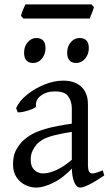

<svg xmlns="http://www.w3.org/2000/svg" viewBox="-20 -834 499 869"><path d="M452 -40Q411 -12 383.5 1.5Q356 15 343 15Q326 15 315.5 -11Q305 -37 305 -80V-343Q305 -376 288 -399Q271 -422 223 -420Q191 -420 165.5 -401.5Q140 -383 143 -354Q144 -348 126 -340.5Q108 -333 88 -328.5Q68 -324 60 -326L53 -345Q68 -378 103 -406Q138 -434 181.5 -451.5Q225 -469 266 -469Q319 -469 348.5 -441Q378 -413 378 -362V-87Q378 -49 397 -49Q404 -49 415 -52Q426 -55 445 -63ZM310 -238Q253 -229 221.5 -220.5Q190 -212 174 -202.5Q158 -193 147 -182Q136 -169 127.5 -152Q119 -135 119 -112Q119 -86 129 -72.5Q139 -59 151.5 -54Q164 -49 172 -49Q202 -49 236.5 -65Q271 -81 310 -115L313 -79Q268 -30 222.5 -7.5Q177 15 144 15Q120 15 96 4Q72 -7 55.5 -30.5Q39 -54 39 -91Q39 -129 52 -153.5Q65 -178 83 -196Q100 -212 123 -225.5Q146 -239 189 -251.5Q232 -264 310 -275ZM130 -549Q89 -549 89 -596Q89 -624 105.5 -643Q122 -662 144 -662Q186 -662 186 -616Q186 -589 170 -569Q154 -549 130 -549ZM325 -549Q284 -549 284 -596Q284 -624 300.5 -643Q317 -662 340 -662Q382 -662 382 -616Q382 -589 365.5 -569Q349 -549 325 -549ZM405 -802Q403 -791 396 -775Q389 -759 386 -750H86L75 -762Q77 -773 83.5 -788.5Q90 -804 95 -814H394Z"/></svg>

Font: ChillKai
Style: Regular
Weight: 400
Designer: ChillType
Foundry: 寒蝉字型
Version: Version 2.000